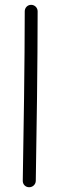

<svg xmlns="http://www.w3.org/2000/svg" viewBox="-20 -760 248 807"><path d="M110.8 -739.7C95.7 -739.7 84 -727.5 84 -712.4C84 -509.8 79.1 -178.2 75.7 -0.5C75.2 14.6 86.9 26.9 102.1 26.9C117.2 27.3 129.9 15.6 130.4 0.5C133.8 -177.7 138.2 -509.3 138.2 -712.4C138.2 -727.5 126 -739.7 110.8 -739.7Z"/></svg>

Font: Mikhak Light
Style: Regular
Weight: 300
Designer: Amin Abedi
Version: Version 3.2